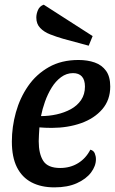

<svg xmlns="http://www.w3.org/2000/svg" viewBox="-20 -789 497 829"><path d="M214.7 20Q157.5 20 116.2 -1.6Q75 -23.2 53.1 -66.8Q31.2 -110.5 31.2 -177.8Q31.2 -241.2 48.6 -303.8Q66 -366.3 101.2 -417.2Q136.3 -468.2 190.7 -499.1Q245 -530 318.8 -530Q358 -530 388.9 -519.2Q419.8 -508.3 437.9 -483.2Q456 -458.2 456 -415.2Q456 -357.5 421.7 -317.5Q387.3 -277.5 330.1 -257.2Q272.8 -237 203.7 -236.8Q190.8 -236.7 175.4 -237.4Q160 -238.2 150.2 -239Q149.2 -222.5 148.2 -207Q147.2 -191.5 147.2 -179.3Q147.2 -124.7 166.9 -94.2Q186.7 -63.7 239.7 -63.7Q283.2 -63.7 317.1 -84.5Q351 -105.3 370 -142.7Q384 -139.3 389.1 -127Q394.2 -114.7 394.2 -101.8Q394.2 -72.3 373.2 -44.3Q352.2 -16.3 312.2 1.8Q272.3 20 214.7 20ZM157 -287.7Q191.2 -287.7 224.6 -295.1Q258 -302.5 285.8 -317.6Q313.5 -332.7 330.2 -357.2Q346.8 -381.8 346.8 -415.3Q346.7 -444.2 333.5 -458.8Q320.3 -473.3 295.3 -473.3Q267.2 -473.3 243.6 -455.8Q220 -438.3 202.8 -410.3Q185.7 -382.3 174.2 -349.9Q162.7 -317.5 157 -287.7ZM363 -591.7 252 -621.8Q222.8 -630.3 196.6 -640.6Q170.3 -650.8 153.6 -668.2Q136.8 -685.5 136.8 -713.2Q136.8 -729.5 144.1 -746Q151.3 -762.5 168.8 -768.8L380 -633.2Z"/></svg>

Font: Sansita Swashed Light
Style: Regular
Weight: 300
Designer: Pablo Cosgaya
Foundry: Omnibus-Type
Version: Version 1.003